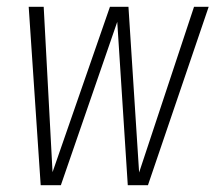

<svg xmlns="http://www.w3.org/2000/svg" viewBox="-20 -542 631 562"><path d="M590.8 -522 413.1 0H354L323.2 -478L158.2 0H99.1L64 -522H107.9L133.8 -38.1L301.8 -522H356L387.2 -37.1L547.9 -522Z"/></svg>

Font: Fira Sans Compressed ExtraLight
Style: Italic
Weight: 250
Width: 3
Italic angle: -8°
Designer: Carrois Corporate & Edenspiekermann AG
Foundry: Carrois Corporate GbR & Edenspiekermann AG
Version: Version 4.203;PS 004.203;hotconv 1.0.88;makeotf.lib2.5.64775